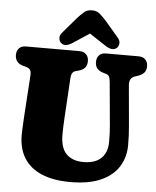

<svg xmlns="http://www.w3.org/2000/svg" viewBox="-61 -977 845 1039"><g transform="rotate(5 361.5 -458.0)"><path d="M546.5 -317.5 525.5 -547.5Q523.5 -569.5 518.2 -578Q513 -586.5 501.5 -590L486.5 -594.5Q463 -601.5 452.5 -614.8Q442 -628 442 -650Q442 -672.5 455 -686.2Q468 -700 492 -700H669.5Q693.5 -700 706.5 -686.2Q719.5 -672.5 719.5 -650Q719.5 -628 708 -615Q696.5 -602 675 -595L660 -590Q643.5 -585 636 -572.5Q628.5 -560 630.5 -538L650 -318.5Q652.5 -292.5 653.5 -267.8Q654.5 -243 654.5 -216Q654.5 -151 622.8 -99.8Q591 -48.5 525.8 -19.2Q460.5 10 359.5 10Q267 10 203.8 -17Q140.5 -44 108.2 -95.5Q76 -147 76 -220.5Q76 -233.5 76.8 -251.5Q77.5 -269.5 78.8 -291.5Q80 -313.5 81.5 -338.5L95 -546Q96 -565.5 90.5 -575.2Q85 -585 67 -590L52 -594Q7 -606.5 7 -650Q7 -672.5 20.2 -686.2Q33.5 -700 57.5 -700H348Q372 -700 385 -686.2Q398 -672.5 398 -650Q398 -627.5 387 -614.5Q376 -601.5 353.5 -595L335.5 -590Q323.5 -586.5 318 -576.5Q312.5 -566.5 311.5 -547L298.5 -329.5Q297 -302.5 296.2 -280.2Q295.5 -258 295.5 -242Q295.5 -170 328.5 -137Q361.5 -104 422 -104Q464.5 -104 493 -118.5Q521.5 -133 536 -160Q550.5 -187 550.5 -224Q550.5 -254 549.5 -274.8Q548.5 -295.5 546.5 -317.5ZM441 -829H352L487.5 -740Q526.5 -715 549.5 -736.5Q558 -745 559.5 -760.8Q561 -776.5 545.5 -793.5L474.5 -876.5Q454.5 -898.5 438.2 -912.2Q422 -926 396.5 -926Q371 -926 354.8 -912.2Q338.5 -898.5 318.5 -876.5L247.5 -793.5Q232 -776.5 233.5 -760.8Q235 -745 243.5 -736.5Q266.5 -715 305.5 -740Z"/></g></svg>

Font: Fraunces 144pt S100 Black
Style: Regular
Weight: 900
Version: Version 1.000